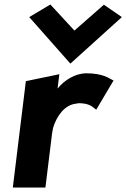

<svg xmlns="http://www.w3.org/2000/svg" viewBox="-20 -824 562 854"><path d="M485 -466 477 -470C466 -475 437 -498 365 -498C313 -498 265 -466 236 -430L244 -494L95 -463L37 10H182L208 -201C210 -220 212 -237 216 -255C231 -305 266 -358 319 -363C322 -363 327 -365 330 -365C376 -365 391 -349 399 -343L408 -336ZM110 -748 293 -541 522 -748 442 -803 311 -688 204 -804Z"/></svg>

Font: Bluebird
Style: SfBdNrwObl
Weight: 700
Designer: Jasper
Foundry: Cannot Into Space Fonts
Version: Version 0.98